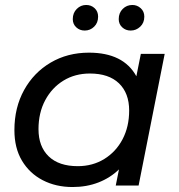

<svg xmlns="http://www.w3.org/2000/svg" viewBox="-20 -747 722 773"><path d="M272 6Q205 6 152 -21.5Q99 -49 68.5 -100Q38 -151 38 -223Q38 -314 77 -384.5Q116 -455 184 -495Q252 -535 338 -535Q477 -535 529 -440L547 -530H643L538 0H446L459 -65Q424 -31 376.5 -12.5Q329 6 272 6ZM293 -78Q353 -78 400 -107Q447 -136 473.5 -186.5Q500 -237 500 -302Q500 -372 459 -411.5Q418 -451 342 -451Q282 -451 235.5 -422.5Q189 -394 162 -343.5Q135 -293 135 -227Q135 -157 176 -117.5Q217 -78 293 -78ZM506 -624Q486 -624 472 -637Q458 -650 458 -670Q458 -695 474 -711Q490 -727 513 -727Q532 -727 546.5 -714Q561 -701 561 -680Q561 -655 544.5 -639.5Q528 -624 506 -624ZM321 -624Q301 -624 287 -637Q273 -650 273 -670Q273 -695 289 -711Q305 -727 327 -727Q347 -727 361 -714Q375 -701 375 -680Q375 -655 359 -639.5Q343 -624 321 -624Z"/></svg>

Font: Montserrat Medium
Style: Italic
Weight: 500
Italic angle: -11.3°
Designer: Julieta Ulanovsky
Foundry: Julieta Ulanovsky
Version: Version 9.000; ttfautohint (v1.8.4.7-5d5b)